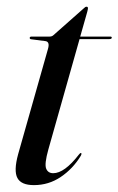

<svg xmlns="http://www.w3.org/2000/svg" viewBox="-20 -543 353 572"><path d="M115.5 -420.5 73 -426Q68.5 -426.5 68.5 -430Q68.5 -434 74 -434H127.5Q135 -434 139.5 -438.5L230.5 -519Q234 -523 238 -523Q242 -523 242 -518.5Q242 -515.5 240 -508L219 -434H308.5Q313 -434 313 -431Q313 -426.5 305.5 -426.5H217L124 -97.5Q112 -54.5 117.5 -40.8Q123 -27 138.5 -27Q172 -27 215 -82.5Q219 -88 221.5 -87Q224.5 -86 220.5 -78.5Q197 -40 161 -15.8Q125 8.5 81 8.5Q43 8.5 31.8 -12.8Q20.5 -34 34 -83.5L123 -397.5Q129 -418.5 115.5 -420.5Z"/></svg>

Font: Fraunces 144pt
Style: Italic
Weight: 400
Italic angle: -16°
Version: Version 1.000;[b76b70a41]